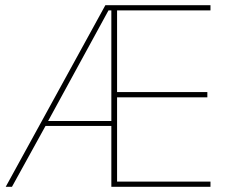

<svg xmlns="http://www.w3.org/2000/svg" viewBox="-20 -718 901 738"><path d="M408 0H789V-20H430V-344H777V-364H430V-678H789V-698H385L2 0H26L155 -234H408ZM408 -678V-253H165L397 -678Z"/></svg>

Font: IBM Plex Arabic Thin
Style: Regular
Weight: 100
Designer: Mike Abbink, Paul van der Laan, Pieter van Rosmalen, Wael Morcos, Khajak Apelian
Foundry: Bold Monday
Version: Version 1.0